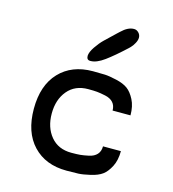

<svg xmlns="http://www.w3.org/2000/svg" viewBox="-111 -842 840 933"><g transform="rotate(15 309.0 -375.0)"><path d="M284 -545H282Q264 -545 264 -566Q265 -585 283 -611.5Q301 -638 319.5 -656Q338 -674 373 -707Q377 -711 380 -713.5Q383 -716 386 -719Q418 -750 448 -750H449Q462 -750 472 -739.5Q482 -729 482 -715Q482 -702 473.5 -686.5Q465 -671 456 -662L448 -654Q392 -602 353 -573.5Q314 -545 284 -545ZM309 0Q203 0 140.5 -66Q78 -132 78 -250Q78 -368 140.5 -434Q203 -500 309 -500Q347 -500 369 -499Q391 -498 428 -489.5Q465 -481 486 -465.5Q507 -450 523.5 -418Q540 -386 540 -340H450Q450 -365 436 -380.5Q422 -396 396 -401.5Q370 -407 353.5 -408.5Q337 -410 311 -410H309Q243 -410 205.5 -365Q168 -320 168 -250Q168 -180 205.5 -135Q243 -90 309 -90H311Q337 -90 353.5 -91.5Q370 -93 396 -98.5Q422 -104 436 -119.5Q450 -135 450 -160H540Q540 -114 523.5 -82Q507 -50 486 -34.5Q465 -19 428 -10.5Q391 -2 369 -1Q347 0 309 0Z"/></g></svg>

Font: Hermit
Style: Regular
Weight: 400
Designer: Pablo Caro
Version: Version 2.000;PS 002.000;hotconv 1.0.88;makeotf.lib2.5.64775